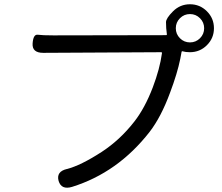

<svg xmlns="http://www.w3.org/2000/svg" viewBox="-20 -851 1040 901"><path d="M318 26Q268 41 255 -2Q243 -46 294 -58Q358 -74 457 -138Q543 -194 610 -280Q660 -344 697 -441Q730 -528 740 -601Q741 -606 736 -606L183 -603Q130 -603 133 -647Q136 -691 157.5 -688Q179 -685 230 -685L759 -686Q764 -686 763 -691Q759 -718 759 -747Q759 -765 792 -798Q825 -831 871.5 -831Q918 -831 951 -798Q984 -765 984 -718.5Q984 -672 951 -639Q918 -606 871 -606Q851 -606 838 -610Q833 -612 832 -607Q831 -601 826 -575Q812 -506 778 -416Q736 -302 682 -232Q533 -41 318 26ZM871.5 -652Q899 -652 918.5 -671.5Q938 -691 938 -718.5Q938 -746 918.5 -765.5Q899 -785 871.5 -785Q844 -785 824.5 -765.5Q805 -746 805 -718.5Q805 -691 824.5 -671.5Q844 -652 871.5 -652Z"/></svg>

Font: Resource Han Rounded KR
Style: Regular
Weight: 400
Designer: Cyano Hao (round all glyphs); Ryoko NISHIZUKA 西塚涼子 (kana, bopomofo & ideographs); Paul D. Hunt (Latin, Greek & Cyrillic)
Foundry: Cyano Hao
Version: 0.990